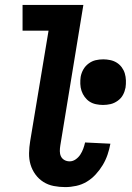

<svg xmlns="http://www.w3.org/2000/svg" viewBox="-20 -755 540 783"><path d="M246 8Q222 8 199 3.5Q176 -1 157 -13Q138 -25 124.5 -43.5Q111 -62 104.5 -84Q98 -106 98.5 -130.5Q99 -155 103 -179L178 -630H72V-735H320L226 -162Q224 -150 224 -138.5Q224 -127 228.5 -117.5Q233 -108 242.5 -102.5Q252 -97 264 -97Q277 -97 288.5 -105Q300 -113 307.5 -124.5Q315 -136 319.5 -148.5Q324 -161 327 -174L430 -169V-168Q426 -146 418.5 -124Q411 -102 399 -82Q387 -62 370.5 -44Q354 -26 334 -14Q314 -2 291 3Q268 8 246 8ZM400 -327Q386 -327 371.5 -330Q357 -333 345.5 -340.5Q334 -348 325.5 -359.5Q317 -371 312.5 -384.5Q308 -398 307.5 -413Q307 -428 309 -442Q312 -458 320 -472Q328 -486 341.5 -496Q355 -506 370 -509.5Q385 -513 401 -513Q415 -513 429.5 -510Q444 -507 456 -499.5Q468 -492 476.5 -480.5Q485 -469 489 -455.5Q493 -442 493.5 -427Q494 -412 492 -398Q489 -382 481.5 -368Q474 -354 460 -344Q446 -334 431 -330.5Q416 -327 400 -327Z"/></svg>

Font: Iosevka Extrabold
Style: Italic
Weight: 800
Italic angle: -9°
Monospace: yes
Designer: Belleve Invis
Foundry: Belleve Invis
Version: Version 32.5.0; ttfautohint (v1.8.4)